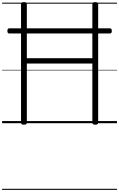

<svg xmlns="http://www.w3.org/2000/svg" viewBox="-20 -1166 1127 1817"><path d="M206 14Q179 14 179 -5V-1127Q179 -1137 185.5 -1141.5Q192 -1146 206 -1146Q234 -1146 234 -1127V-615H854V-1127Q854 -1137 860.5 -1141.5Q867 -1146 881 -1146Q909 -1146 909 -1127V-5Q909 5 902.5 9.5Q896 14 881 14Q854 14 854 -5V-565H234V-5Q234 5 227.5 9.5Q221 14 206 14ZM69 -849Q58 -849 54 -855Q50 -861 50 -872Q50 -885 54 -891.5Q58 -898 69 -898H1018Q1030 -898 1034 -891.5Q1038 -885 1038 -872Q1038 -861 1034 -855Q1030 -849 1018 -849ZM0 621H1087V631H0ZM0 -20H1087V0H0ZM0 -505H1087V-500H0ZM0 -1141H1087V-1131H0Z"/></svg>

Font: Playwrite BR Guides
Style: Regular
Weight: 400
Designer: Veronika Burian, José Scaglione
Foundry: TypeTogether
Version: Version 1.003